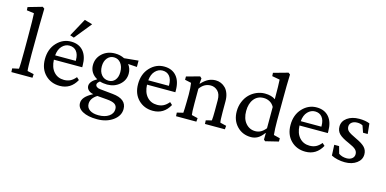

<svg xmlns="http://www.w3.org/2000/svg" viewBox="-81 -1142 3678 1828"><g transform="rotate(15 1758.0 -228.0)"><path d="M27.3 0 25.4 -36.1 88.9 -49.8Q93.8 -82.5 93.8 -232.4V-354.5Q93.8 -553.7 89.8 -596.7L17.6 -606.4L15.6 -637.7L155.3 -677.7L173.8 -664.1Q169.9 -498 169.9 -371.1L168.9 -213.9Q168.9 -79.1 173.8 -49.8L237.3 -36.1L235.4 0Z M516.6 -470.7 477.5 -483.4 574.2 -661.1 652.3 -638.7ZM504.9 7.8Q418 7.8 360.8 -49.6Q303.7 -106.9 303.7 -202.1Q303.7 -302.7 363.3 -365.7Q422.9 -428.7 504.9 -427.7Q581.5 -426.8 624.3 -376.7Q667 -326.7 667 -236.3V-218.8H387.7Q390.6 -143.1 429.2 -100.3Q467.8 -57.6 529.3 -57.6Q564 -57.6 591.1 -71Q618.2 -84.5 643.6 -115.2L668 -92.8Q612.8 7.8 504.9 7.8ZM497.1 -386.7Q456.5 -386.7 425.3 -354.2Q394 -321.8 388.7 -261.7H591.8V-269.5Q591.8 -325.2 566.7 -356Q541.5 -386.7 497.1 -386.7Z M937.5 -121.1Q898.9 -121.1 865.2 -131.8Q839.8 -112.3 839.8 -96.7Q839.8 -82.5 852.1 -73Q864.3 -63.5 886.7 -61.5L1012.7 -48.8Q1150.4 -35.2 1150.4 63.5Q1150.4 130.9 1086.7 176.8Q1022.9 222.7 929.7 222.7Q839.8 222.7 787.1 193.6Q734.4 164.6 734.4 115.2Q734.4 83.5 758.3 56.2Q782.2 28.8 835 1Q805.7 -3.4 786.6 -21.2Q767.6 -39.1 767.6 -62.5Q767.6 -107.4 835 -145.5Q799.3 -164.1 779.5 -195.3Q759.8 -226.6 759.8 -265.6Q759.8 -334.5 810.3 -380.6Q860.8 -426.8 936.5 -426.8Q987.8 -426.8 1029.3 -405.3L1168.9 -418.9V-356.4L1081.1 -362.3Q1110.4 -323.7 1110.4 -274.4Q1110.4 -209.5 1060.3 -165.3Q1010.3 -121.1 937.5 -121.1ZM942.4 -160.2Q981.9 -160.2 1005.6 -189.5Q1029.3 -218.8 1029.3 -267.6Q1029.3 -322.3 1003.4 -355.5Q977.5 -388.7 935.5 -388.7Q895.5 -388.7 870.1 -357.4Q844.7 -326.2 844.7 -276.4Q844.7 -224.1 871.6 -192.1Q898.4 -160.2 942.4 -160.2ZM815.4 100.6Q815.4 139.2 846.9 160.9Q878.4 182.6 933.6 182.6Q996.6 182.6 1035.9 155.5Q1075.2 128.4 1075.2 85Q1075.2 52.2 1051.5 36.1Q1027.8 20 972.7 15.6L877 7.8Q815.4 46.4 815.4 100.6Z M1422.9 7.8Q1335.9 7.8 1278.8 -49.6Q1221.7 -106.9 1221.7 -202.1Q1221.7 -302.7 1281.2 -365.7Q1340.8 -428.7 1422.9 -427.7Q1499.5 -426.8 1542.2 -376.7Q1585 -326.7 1585 -236.3V-218.8H1305.7Q1308.6 -143.1 1347.2 -100.3Q1385.7 -57.6 1447.3 -57.6Q1481.9 -57.6 1509 -71Q1536.1 -84.5 1561.5 -115.2L1585.9 -92.8Q1530.8 7.8 1422.9 7.8ZM1415 -386.7Q1374.5 -386.7 1343.3 -354.2Q1312 -321.8 1306.6 -261.7H1509.8V-269.5Q1509.8 -325.2 1484.6 -356Q1459.5 -386.7 1415 -386.7Z M1650.4 0 1648.4 -35.2 1709 -49.8Q1711.9 -87.9 1712.9 -154.3L1713.9 -229.5Q1713.9 -294.9 1706.1 -343.8L1643.6 -357.4V-389.6L1774.4 -425.8L1791 -410.2L1786.1 -358.4L1789.1 -357.4Q1823.2 -394.5 1856.4 -411.1Q1889.6 -427.7 1928.7 -427.7Q1956.1 -427.7 1980.7 -417.2Q2005.4 -406.7 2025.1 -386.7Q2044.9 -366.7 2056.6 -334Q2068.4 -301.3 2068.4 -259.8V-151.4Q2068.4 -68.8 2074.2 -49.8L2134.8 -35.2L2131.8 0H1935.5L1933.6 -35.2L1990.2 -49.8Q1994.1 -79.1 1994.1 -144.5V-250Q1994.1 -310.1 1964.6 -339.1Q1935.1 -368.2 1895.5 -368.2Q1830.1 -368.2 1788.1 -307.6V-161.1Q1788.1 -72.8 1793 -49.8L1853.5 -35.2L1850.6 0Z M2531.2 10.7 2516.6 -2 2517.6 -65.4 2514.6 -66.4Q2486.3 -26.9 2455.8 -9.5Q2425.3 7.8 2389.6 7.8Q2305.7 7.8 2251 -49.3Q2196.3 -106.4 2196.3 -195.3Q2196.3 -246.1 2214.4 -290Q2232.4 -334 2262.2 -363.8Q2292 -393.6 2331.3 -410.6Q2370.6 -427.7 2413.1 -427.7Q2478.5 -427.7 2516.6 -399.4Q2516.6 -544.9 2512.7 -591.8L2436.5 -605.5L2434.6 -637.7L2578.1 -677.7L2595.7 -664.1Q2591.8 -556.2 2591.8 -428.7L2590.8 -204.1Q2590.8 -127 2596.7 -68.4L2659.2 -52.7V-20.5ZM2414.1 -57.6Q2442.9 -57.6 2467.3 -70.3Q2491.7 -83 2516.6 -113.3V-323.2Q2499.5 -354.5 2471.9 -369.1Q2444.3 -383.8 2413.1 -383.8Q2352.5 -383.8 2317.4 -339.1Q2282.2 -294.4 2282.2 -220.7Q2282.2 -145.5 2319.8 -101.6Q2357.4 -57.6 2414.1 -57.6Z M2925.8 7.8Q2838.9 7.8 2781.7 -49.6Q2724.6 -106.9 2724.6 -202.1Q2724.6 -302.7 2784.2 -365.7Q2843.8 -428.7 2925.8 -427.7Q3002.4 -426.8 3045.2 -376.7Q3087.9 -326.7 3087.9 -236.3V-218.8H2808.6Q2811.5 -143.1 2850.1 -100.3Q2888.7 -57.6 2950.2 -57.6Q2984.9 -57.6 3012 -71Q3039.1 -84.5 3064.5 -115.2L3088.9 -92.8Q3033.7 7.8 2925.8 7.8ZM2918 -386.7Q2877.4 -386.7 2846.2 -354.2Q2814.9 -321.8 2809.6 -261.7H3012.7V-269.5Q3012.7 -325.2 2987.5 -356Q2962.4 -386.7 2918 -386.7Z M3314.5 7.8Q3278.3 7.8 3241.9 -0.5Q3205.6 -8.8 3180.7 -22.5L3175.8 -127H3223.6L3243.2 -56.6Q3276.9 -33.2 3321.3 -33.2Q3354.5 -33.2 3375 -49.6Q3395.5 -65.9 3395.5 -92.8Q3395.5 -119.1 3376.2 -137.7Q3356.9 -156.2 3304.7 -178.7Q3233.9 -209 3206.3 -237.1Q3178.7 -265.1 3178.7 -308.6Q3178.7 -360.8 3224.9 -394.3Q3271 -427.7 3343.8 -427.7Q3404.8 -427.7 3446.3 -410.2L3457 -308.6H3411.1L3387.7 -375Q3365.7 -387.7 3335 -387.7Q3300.8 -387.7 3280.3 -371.6Q3259.8 -355.5 3259.8 -330.1Q3259.8 -301.8 3280.5 -283.9Q3301.3 -266.1 3361.3 -238.3Q3425.3 -209 3450.9 -180.9Q3476.6 -152.8 3476.6 -112.3Q3476.6 -59.6 3430.7 -25.9Q3384.8 7.8 3314.5 7.8Z"/></g></svg>

Font: Crimson Pro
Style: Regular
Weight: 400
Designer: Jacques Le Bailly
Foundry: Baron von Fonthausen
Version: Version 1.003